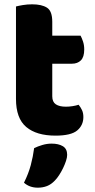

<svg xmlns="http://www.w3.org/2000/svg" viewBox="-20 -613 440 889"><path d="M222 -167Q222 -141 238.5 -130Q255 -119 285 -119Q300 -119 316 -121.5Q332 -124 344 -128Q353 -117 359.5 -103.5Q366 -90 366 -71Q366 -33 337.5 -9Q309 15 237 15Q149 15 101.5 -25Q54 -65 54 -155V-583Q65 -586 85.5 -589.5Q106 -593 129 -593Q173 -593 197.5 -577.5Q222 -562 222 -512V-448H353Q359 -437 364.5 -420.5Q370 -404 370 -384Q370 -349 354.5 -333.5Q339 -318 313 -318H222ZM234 223Q217 241 197.5 248.5Q178 256 155 256Q117 256 91 233Q112 191 122.5 151.5Q133 112 138 73Q154 65 175.5 58.5Q197 52 219 52Q251 52 271 64Q291 76 291 104Q291 116 285.5 132.5Q280 149 272 165.5Q264 182 254 197.5Q244 213 234 223Z"/></svg>

Font: Baloo
Style: Regular
Weight: 400
Designer: Sarang Kulkarni and Ek Type
Foundry: Ek Type
Version: Version 1.100;PS 1.000;hotconv 1.0.88;makeotf.lib2.5.647800;